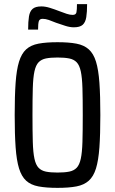

<svg xmlns="http://www.w3.org/2000/svg" viewBox="-20 -900 557 928"><path d="M258 8Q203 8 166 1Q129 -6 106.5 -26.5Q84 -47 72 -86Q60 -125 55.5 -188Q51 -251 51 -344Q51 -437 55.5 -500Q60 -563 72 -602Q84 -641 106.5 -661.5Q129 -682 166 -689Q203 -696 258 -696Q313 -696 349.5 -689Q386 -682 409 -661.5Q432 -641 444 -602Q456 -563 460.5 -500Q465 -437 465 -344Q465 -251 460.5 -188Q456 -125 444 -86Q432 -47 409 -26.5Q386 -6 349.5 1Q313 8 258 8ZM258 -66Q292 -66 314.5 -70.5Q337 -75 350.5 -89Q364 -103 370.5 -133Q377 -163 378.5 -214.5Q380 -266 380 -344Q380 -422 378.5 -473.5Q377 -525 370.5 -555Q364 -585 350.5 -599Q337 -613 314.5 -617.5Q292 -622 258 -622Q224 -622 202 -617.5Q180 -613 166.5 -599Q153 -585 146.5 -555Q140 -525 138.5 -473.5Q137 -422 137 -344Q137 -266 138.5 -214.5Q140 -163 146.5 -133Q153 -103 166.5 -89Q180 -75 202 -70.5Q224 -66 258 -66ZM116 -757Q116 -796 120 -820.5Q124 -845 137.5 -857Q151 -869 180 -869Q199 -869 221.5 -862Q244 -855 267 -846Q285 -839 301.5 -833.5Q318 -828 331 -828Q347 -828 349.5 -840.5Q352 -853 352 -880H401Q401 -842 397 -817Q393 -792 379.5 -780Q366 -768 337 -768Q318 -768 296 -775Q274 -782 251 -790Q232 -798 216 -803.5Q200 -809 186 -809Q171 -809 167.5 -797Q164 -785 164 -757Z"/></svg>

Font: Saira Condensed Medium
Style: Regular
Weight: 500
Width: 3
Designer: Hector Gatti with collaboration of the Omnibus-Type team
Foundry: Omnibus-Type
Version: Version 1.101